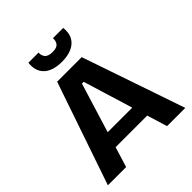

<svg xmlns="http://www.w3.org/2000/svg" viewBox="-232 -1013 1161 1161"><g transform="rotate(-45 349.0 -432.0)"><path d="M18 0 244 -660H454L680 0H524L357 -546H342L174 0ZM145 -130V-228H574V-130ZM202 -864H289Q287 -840 301 -823Q315 -806 353 -806Q389 -806 401.5 -823Q414 -840 412 -864H500Q505 -816 487.5 -785.5Q470 -755 434.5 -739.5Q399 -724 350 -724Q300 -724 265.5 -739.5Q231 -755 214 -785.5Q197 -816 202 -864Z"/></g></svg>

Font: Bricolage Grotesque 96pt ExtraBold
Style: Bold
Weight: 700
Version: Version 1.001;gftools[0.9.33.dev8+g029e19f]